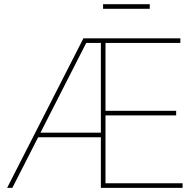

<svg xmlns="http://www.w3.org/2000/svg" viewBox="-20 -914 953 934"><path d="M14.6 0 385.7 -727.5H857.4V-705.1H493.2V-375H836.9V-352.5H493.2V-22.5H868.2V0H470.7V-705.1H399.4L40 0ZM156.2 -246.1V-268.6H482.4V-246.1ZM708.5 -893.6V-871.1H481.4V-893.6Z"/></svg>

Font: Inter 28pt Thin
Style: Regular
Weight: 250
Designer: Rasmus Andersson
Foundry: rsms
Version: Version 4.001;git-66647c0bb